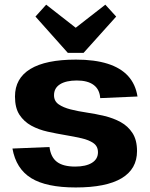

<svg xmlns="http://www.w3.org/2000/svg" viewBox="-20 -812 659 842"><path d="M312 10.1Q183.1 10.1 116.7 -30.9Q50.3 -72 34.6 -160.6L197.1 -167.3Q202.6 -122.6 229.8 -102.1Q257 -81.5 309.4 -81.5Q356.3 -81.5 382.9 -97.8Q409.6 -114.1 409.6 -144.2Q409.6 -170.5 389.8 -184.3Q370.1 -198.2 337.8 -205.6Q305.5 -213 266.7 -219.5Q227.9 -226 188.6 -234.7Q149.3 -243.5 117.2 -261Q85.2 -278.6 65.4 -308.6Q45.7 -338.6 45.7 -388.7Q45.7 -468.4 113.1 -509.5Q180.6 -550.6 313 -550.6Q394.6 -550.6 451.8 -532.6Q509 -514.5 541.7 -478.7Q574.4 -442.9 583 -388.8L419.5 -381.7Q417 -419.8 390.8 -439.4Q364.6 -459 317.1 -459Q269.8 -459 243.4 -442.5Q216.9 -425.9 216.9 -394.3Q216.9 -368.6 237.2 -354.5Q257.5 -340.4 289.8 -332.2Q322.1 -324 360.9 -318.3Q399.7 -312.6 438.5 -303.3Q477.3 -294 509.3 -276.5Q541.3 -259 561.1 -228.4Q580.9 -197.9 580.9 -149.4Q580.9 -70.6 513.1 -30.2Q445.4 10.1 312 10.1ZM489.5 -739.3 346.6 -580.3H277.3L135.5 -739.3L182.5 -791.5L356.4 -655.7H267.6L441.9 -791.5Z"/></svg>

Font: Pathway Extreme 8pt Thin 12pt
Style: Regular
Weight: 100
Version: Version 1.001;gftools[0.9.26]